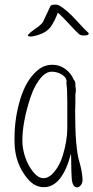

<svg xmlns="http://www.w3.org/2000/svg" viewBox="-20 -808 405 833"><path d="M310 -721Q272 -763 239 -783Q231 -788 219 -788Q201 -788 198 -780Q167 -714 166 -712Q156 -698 134 -684Q111 -668 102 -657Q98 -652 108 -650Q113 -649 120 -650Q179 -661 201 -693Q218 -718 231 -753Q249 -738 278 -706Q310 -671 324 -659Q332 -654 343 -654Q365 -654 365 -662Q365 -664 363 -666Q349 -678 310 -721ZM168 -35Q146 -35 124 -62Q102 -89 89 -127Q77 -164 77 -198Q77 -278 112 -385Q131 -442 163 -477Q183 -497 204 -497Q228 -497 248.5 -484.5Q269 -472 269 -453L268 -452V-449Q272 -418 272 -364V-252Q272 -198 252 -132Q239 -91 216 -63Q193 -35 168 -35ZM288 -142Q289 -129 289 -99Q289 -73 291 -37Q292 -11 302 0Q317 12 331 -5Q339 -15 338 -32Q336 -66 325 -104Q306 -163 306 -324Q306 -345 307 -362V-400Q307 -402 308 -403V-405Q308 -410 309 -413V-419Q309 -424 308 -429Q307 -433 307 -438V-446Q307 -455 300 -462Q288 -491 263 -509Q238 -527 208 -527Q170 -527 142 -502Q94 -462 68.5 -379.5Q43 -297 43 -208V-195Q43 -99 101 -31Q131 4 170 4Q250 4 288 -142Z"/></svg>

Font: Neythal
Style: Regular
Weight: 400
Designer: Tharique Azeez
Foundry: Tharique Azeez
Version: Version 0.44